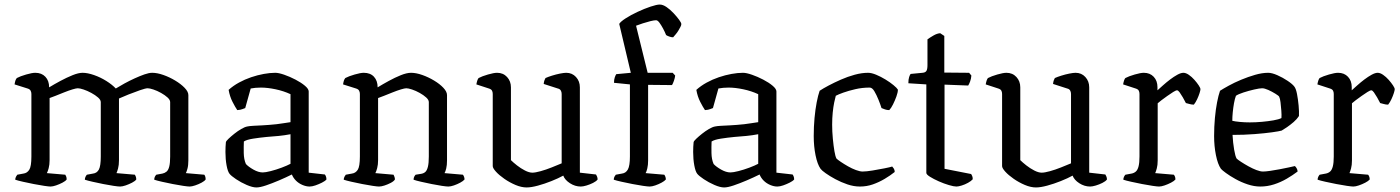

<svg xmlns="http://www.w3.org/2000/svg" viewBox="-20 -820 6154 844"><path d="M202 0Q195 0 174.5 -3Q154 -6 128.5 -11Q103 -16 81 -21Q59 -26 47 -30Q47 -37 50.5 -43.5Q54 -50 56 -52L83 -57Q99 -59 108.5 -73.5Q118 -88 118 -132V-407Q118 -415 114.5 -421.5Q111 -428 101 -431L44 -449Q46 -461 48 -466.5Q50 -472 54 -477Q69 -485 95 -492.5Q121 -500 135 -500Q163 -500 179.5 -482.5Q196 -465 196 -436Q219 -450 246 -464.5Q273 -479 299 -489.5Q325 -500 343 -500Q365 -500 393.5 -490Q422 -480 447.5 -464Q473 -448 489 -431Q505 -441 527 -453Q549 -465 572 -475.5Q595 -486 615 -493Q635 -500 649 -500Q671 -500 698 -490.5Q725 -481 750 -466Q775 -451 791.5 -434Q808 -417 808 -402V-115Q808 -93 804 -78.5Q800 -64 797 -59L878 -52Q880 -50 882 -44.5Q884 -39 884 -31Q879 -24 866 -17Q853 -10 838 -5Q823 0 814 0Q806 0 785.5 -3Q765 -6 739.5 -11Q714 -16 692 -21Q670 -26 658 -30Q658 -38 661 -43.5Q664 -49 667 -52L694 -57Q704 -59 712 -65.5Q720 -72 724 -88Q728 -104 728 -132V-371Q728 -381 716.5 -391.5Q705 -402 688 -411.5Q671 -421 654.5 -426.5Q638 -432 629 -432Q620 -432 595.5 -423.5Q571 -415 544.5 -404.5Q518 -394 503 -387V-116Q503 -94 499 -79.5Q495 -65 492 -59L573 -52Q575 -49 577 -43.5Q579 -38 579 -31Q574 -24 560.5 -17Q547 -10 532.5 -5Q518 0 508 0Q500 0 479.5 -3Q459 -6 434 -11Q409 -16 387 -21Q365 -26 353 -30Q353 -37 356 -43Q359 -49 362 -52L389 -57Q406 -59 414.5 -74.5Q423 -90 423 -132V-371Q423 -381 411 -391.5Q399 -402 381.5 -411.5Q364 -421 347.5 -426.5Q331 -432 322 -432Q315 -432 298.5 -427Q282 -422 262 -414Q242 -406 224.5 -399Q207 -392 198 -389V-116Q198 -96 194 -81Q190 -66 186 -59L267 -52Q269 -49 271 -44Q273 -39 273 -31Q268 -24 254.5 -17Q241 -10 226.5 -5Q212 0 202 0Z M1107 4Q1090 4 1064.5 -7Q1039 -18 1017.5 -32.5Q996 -47 989 -56Q981 -66 976 -93Q971 -120 971 -152Q971 -164 971.5 -174.5Q972 -185 973 -195Q974 -200 984.5 -210Q995 -220 1010 -232Q1025 -244 1040.5 -253Q1056 -262 1067 -264Q1076 -266 1093.5 -267Q1111 -268 1133 -269Q1147 -270 1163 -271Q1179 -272 1195.5 -274Q1212 -276 1227.5 -278.5Q1243 -281 1257 -283V-406Q1227 -420 1191.5 -427.5Q1156 -435 1127 -435Q1115 -435 1103.5 -434Q1092 -433 1082 -431L1058 -345Q1054 -344 1046 -340.5Q1038 -337 1023 -336Q1014 -349 1002 -372.5Q990 -396 985 -425Q1005 -443 1030.5 -457Q1056 -471 1084 -480.5Q1112 -490 1139.5 -495Q1167 -500 1190 -500Q1205 -500 1229.5 -491.5Q1254 -483 1279 -470Q1304 -457 1320.5 -443Q1337 -429 1337 -418V-61L1408 -53Q1410 -51 1412.5 -45Q1415 -39 1415 -31Q1409 -24 1395 -17Q1381 -10 1366.5 -5Q1352 0 1341 0Q1326 0 1309.5 -7Q1293 -14 1281 -26Q1269 -38 1263 -53Q1237 -40 1206.5 -27Q1176 -14 1149.5 -5Q1123 4 1107 4ZM1135 -62Q1147 -62 1170.5 -68Q1194 -74 1218 -83Q1242 -92 1257 -100V-230Q1231 -225 1205.5 -222.5Q1180 -220 1152 -218Q1121 -215 1092.5 -210.5Q1064 -206 1052 -198Q1051 -176 1051.5 -147.5Q1052 -119 1061 -99Q1072 -87 1094 -74.5Q1116 -62 1135 -62Z M1646 0Q1639 0 1618.5 -3Q1598 -6 1572.5 -11Q1547 -16 1525 -21Q1503 -26 1491 -30Q1491 -37 1494.5 -43.5Q1498 -50 1500 -52L1527 -57Q1543 -59 1552.5 -73.5Q1562 -88 1562 -132V-407Q1562 -415 1558.5 -421.5Q1555 -428 1545 -431L1488 -449Q1490 -461 1492 -466.5Q1494 -472 1498 -477Q1513 -485 1539 -492.5Q1565 -500 1579 -500Q1608 -500 1624 -482.5Q1640 -465 1640 -436Q1663 -450 1689.5 -464.5Q1716 -479 1742 -489.5Q1768 -500 1787 -500Q1809 -500 1836 -490.5Q1863 -481 1888 -466Q1913 -451 1929 -434Q1945 -417 1945 -402V-115Q1945 -94 1941.5 -79.5Q1938 -65 1934 -59L2015 -52Q2018 -48 2020 -42.5Q2022 -37 2022 -31Q2016 -24 2003 -17Q1990 -10 1975.5 -5Q1961 0 1951 0Q1943 0 1922.5 -3Q1902 -6 1877.5 -11Q1853 -16 1831 -21Q1809 -26 1798 -30Q1798 -38 1801 -43.5Q1804 -49 1807 -52L1832 -56Q1843 -58 1850 -64.5Q1857 -71 1861 -87Q1865 -103 1865 -132V-371Q1865 -381 1853.5 -391.5Q1842 -402 1825 -411.5Q1808 -421 1791.5 -426.5Q1775 -432 1766 -432Q1759 -432 1742.5 -427Q1726 -422 1706 -414Q1686 -406 1668.5 -399Q1651 -392 1642 -389V-116Q1642 -96 1638 -81Q1634 -66 1630 -59L1710 -52Q1712 -48 1714 -42.5Q1716 -37 1716 -31Q1711 -23 1697.5 -16Q1684 -9 1670 -4.5Q1656 0 1646 0Z M2295 4Q2272 4 2246 -7Q2220 -18 2197 -34Q2174 -50 2160 -65.5Q2146 -81 2146 -90V-407Q2146 -416 2142.5 -422Q2139 -428 2129 -431L2074 -449Q2076 -460 2078.5 -467Q2081 -474 2084 -477Q2099 -485 2125 -492.5Q2151 -500 2165 -500Q2192 -500 2209 -481.5Q2226 -463 2226 -436V-116Q2236 -106 2252.5 -93Q2269 -80 2287.5 -70.5Q2306 -61 2320 -61Q2333 -61 2356.5 -67.5Q2380 -74 2405 -84Q2430 -94 2449 -102V-407Q2449 -416 2445 -422.5Q2441 -429 2432 -431L2370 -451Q2371 -461 2373.5 -467.5Q2376 -474 2378 -477Q2389 -482 2406.5 -487.5Q2424 -493 2441.5 -496.5Q2459 -500 2469 -500Q2495 -500 2512 -481.5Q2529 -463 2529 -436V-61L2600 -53Q2602 -50 2604.5 -44Q2607 -38 2607 -31Q2601 -23 2587 -16Q2573 -9 2558 -4.5Q2543 0 2533 0Q2508 0 2485.5 -14.5Q2463 -29 2456 -48Q2434 -36 2404 -24Q2374 -12 2344.5 -4Q2315 4 2295 4Z M2836 0Q2828 0 2807 -3Q2786 -6 2760.5 -11Q2735 -16 2712.5 -21Q2690 -26 2678 -30Q2678 -38 2681.5 -44Q2685 -50 2687 -52L2714 -57Q2731 -59 2740 -75Q2749 -91 2749 -132V-449L2679 -456Q2679 -470 2682.5 -480Q2686 -490 2689 -494L2753 -500L2702 -715Q2708 -725 2730.5 -739.5Q2753 -754 2783 -768Q2813 -782 2840 -791Q2867 -800 2880 -800Q2894 -800 2910 -789Q2926 -778 2940.5 -762.5Q2955 -747 2965 -733.5Q2975 -720 2975 -714Q2975 -709 2971 -701.5Q2967 -694 2962 -685.5Q2957 -677 2950.5 -669.5Q2944 -662 2939 -656Q2931 -656 2921.5 -659.5Q2912 -663 2908 -666Q2903 -679 2895 -694Q2887 -709 2879 -720Q2871 -731 2864 -731Q2855 -731 2839 -727Q2823 -723 2806 -717.5Q2789 -712 2776 -707L2827 -500H2937L2948 -488Q2947 -478 2942.5 -465Q2938 -452 2934 -446L2829 -447V-115Q2829 -95 2825.5 -80Q2822 -65 2818 -59L2900 -52Q2902 -50 2904.5 -44Q2907 -38 2907 -31Q2901 -24 2888 -17Q2875 -10 2860.5 -5Q2846 0 2836 0Z M3163 4Q3146 4 3120.5 -7Q3095 -18 3073.5 -32.5Q3052 -47 3045 -56Q3037 -66 3032 -93Q3027 -120 3027 -152Q3027 -164 3027.5 -174.5Q3028 -185 3029 -195Q3030 -200 3040.5 -210Q3051 -220 3066 -232Q3081 -244 3096.5 -253Q3112 -262 3123 -264Q3132 -266 3149.5 -267Q3167 -268 3189 -269Q3203 -270 3219 -271Q3235 -272 3251.5 -274Q3268 -276 3283.5 -278.5Q3299 -281 3313 -283V-406Q3283 -420 3247.5 -427.5Q3212 -435 3183 -435Q3171 -435 3159.5 -434Q3148 -433 3138 -431L3114 -345Q3110 -344 3102 -340.5Q3094 -337 3079 -336Q3070 -349 3058 -372.5Q3046 -396 3041 -425Q3061 -443 3086.5 -457Q3112 -471 3140 -480.5Q3168 -490 3195.5 -495Q3223 -500 3246 -500Q3261 -500 3285.5 -491.5Q3310 -483 3335 -470Q3360 -457 3376.5 -443Q3393 -429 3393 -418V-61L3464 -53Q3466 -51 3468.5 -45Q3471 -39 3471 -31Q3465 -24 3451 -17Q3437 -10 3422.5 -5Q3408 0 3397 0Q3382 0 3365.5 -7Q3349 -14 3337 -26Q3325 -38 3319 -53Q3293 -40 3262.5 -27Q3232 -14 3205.5 -5Q3179 4 3163 4ZM3191 -62Q3203 -62 3226.5 -68Q3250 -74 3274 -83Q3298 -92 3313 -100V-230Q3287 -225 3261.5 -222.5Q3236 -220 3208 -218Q3177 -215 3148.5 -210.5Q3120 -206 3108 -198Q3107 -176 3107.5 -147.5Q3108 -119 3117 -99Q3128 -87 3150 -74.5Q3172 -62 3191 -62Z M3760 0Q3733 0 3705 -9.5Q3677 -19 3652 -32.5Q3627 -46 3609.5 -58.5Q3592 -71 3587 -78Q3573 -98 3565 -137.5Q3557 -177 3557 -222Q3557 -263 3560.5 -301Q3564 -339 3570 -370Q3576 -401 3583 -421Q3598 -431 3622.5 -444Q3647 -457 3676.5 -470Q3706 -483 3737 -491.5Q3768 -500 3796 -500Q3811 -500 3831.5 -491.5Q3852 -483 3872.5 -470.5Q3893 -458 3908 -445.5Q3923 -433 3927 -426Q3927 -414 3920.5 -396Q3914 -378 3905.5 -361Q3897 -344 3889 -336Q3879 -336 3870.5 -339Q3862 -342 3855 -345Q3850 -361 3841.5 -382Q3833 -403 3823.5 -419Q3814 -435 3803 -435Q3770 -435 3740 -428Q3710 -421 3687.5 -413Q3665 -405 3654 -399Q3651 -389 3647 -369.5Q3643 -350 3640.5 -325Q3638 -300 3638 -272Q3638 -242 3641 -210.5Q3644 -179 3648 -155.5Q3652 -132 3657 -123Q3662 -118 3676 -108.5Q3690 -99 3707.5 -89Q3725 -79 3742.5 -72.5Q3760 -66 3772 -66Q3788 -66 3815.5 -70.5Q3843 -75 3868 -80Q3893 -85 3902 -88Q3905 -85 3909 -79Q3913 -73 3913 -64Q3893 -48 3868.5 -33.5Q3844 -19 3817 -9.5Q3790 0 3760 0Z M4184 0Q4173 0 4151 -6.5Q4129 -13 4106.5 -23Q4084 -33 4068 -43Q4052 -53 4052 -60V-449L3973 -454Q3973 -471 3976.5 -481.5Q3980 -492 3983 -495L4035 -500Q4048 -501 4052.5 -508.5Q4057 -516 4057 -534V-647Q4068 -655 4083.5 -664Q4099 -673 4113 -674L4131 -662V-501L4240 -500L4250 -488Q4249 -474 4244.5 -462Q4240 -450 4236 -444L4132 -448V-78L4249 -55Q4251 -52 4253.5 -46.5Q4256 -41 4256 -32Q4249 -24 4235.5 -16.5Q4222 -9 4207.5 -4.5Q4193 0 4184 0Z M4534 4Q4511 4 4485 -7Q4459 -18 4436 -34Q4413 -50 4399 -65.5Q4385 -81 4385 -90V-407Q4385 -416 4381.5 -422Q4378 -428 4368 -431L4313 -449Q4315 -460 4317.5 -467Q4320 -474 4323 -477Q4338 -485 4364 -492.5Q4390 -500 4404 -500Q4431 -500 4448 -481.5Q4465 -463 4465 -436V-116Q4475 -106 4491.5 -93Q4508 -80 4526.5 -70.5Q4545 -61 4559 -61Q4572 -61 4595.5 -67.5Q4619 -74 4644 -84Q4669 -94 4688 -102V-407Q4688 -416 4684 -422.5Q4680 -429 4671 -431L4609 -451Q4610 -461 4612.5 -467.5Q4615 -474 4617 -477Q4628 -482 4645.5 -487.5Q4663 -493 4680.5 -496.5Q4698 -500 4708 -500Q4734 -500 4751 -481.5Q4768 -463 4768 -436V-61L4839 -53Q4841 -50 4843.5 -44Q4846 -38 4846 -31Q4840 -23 4826 -16Q4812 -9 4797 -4.5Q4782 0 4772 0Q4747 0 4724.5 -14.5Q4702 -29 4695 -48Q4673 -36 4643 -24Q4613 -12 4583.5 -4Q4554 4 4534 4Z M5075 0Q5068 0 5047 -3Q5026 -6 5000.5 -11Q4975 -16 4952.5 -21Q4930 -26 4918 -30Q4918 -37 4921 -43Q4924 -49 4927 -52L4954 -57Q4965 -59 4973 -66Q4981 -73 4985 -89Q4989 -105 4989 -132V-407Q4989 -416 4985.5 -422Q4982 -428 4972 -431L4917 -449Q4919 -460 4921.5 -467Q4924 -474 4927 -477Q4942 -485 4968 -492.5Q4994 -500 5008 -500Q5035 -500 5051.5 -482.5Q5068 -465 5068 -437V-423Q5077 -431 5092 -444.5Q5107 -458 5123.5 -470.5Q5140 -483 5155.5 -491.5Q5171 -500 5182 -500Q5193 -500 5206 -491Q5219 -482 5230.5 -469Q5242 -456 5249.5 -444.5Q5257 -433 5257 -428Q5257 -423 5253 -410.5Q5249 -398 5242.5 -384Q5236 -370 5228 -360Q5218 -360 5208 -363Q5198 -366 5193 -367Q5187 -379 5179.5 -392Q5172 -405 5165.5 -414Q5159 -423 5154 -423Q5149 -423 5137 -415.5Q5125 -408 5111 -398Q5097 -388 5085 -379Q5073 -370 5069 -366V-115Q5069 -94 5065 -79.5Q5061 -65 5058 -59L5140 -52Q5142 -50 5144.5 -44.5Q5147 -39 5147 -31Q5141 -24 5127.5 -17Q5114 -10 5099.5 -5Q5085 0 5075 0Z M5520 0Q5493 0 5464.5 -9.5Q5436 -19 5411 -33Q5386 -47 5369 -59.5Q5352 -72 5347 -78Q5333 -98 5325 -138Q5317 -178 5317 -222Q5317 -263 5320.5 -301Q5324 -339 5330 -370Q5336 -401 5343 -421Q5357 -430 5381.5 -443.5Q5406 -457 5436 -469.5Q5466 -482 5497 -491Q5528 -500 5555 -500Q5571 -500 5595 -489.5Q5619 -479 5640.5 -464.5Q5662 -450 5670 -439Q5677 -430 5681.5 -406.5Q5686 -383 5688.5 -356Q5691 -329 5690 -310Q5681 -296 5666.5 -283.5Q5652 -271 5637.5 -261Q5623 -251 5614 -246Q5604 -243 5572 -238.5Q5540 -234 5494.5 -230.5Q5449 -227 5398 -227Q5400 -192 5405 -162.5Q5410 -133 5416 -123Q5421 -118 5435.5 -108.5Q5450 -99 5468 -89Q5486 -79 5503 -72.5Q5520 -66 5532 -66Q5544 -66 5564 -69Q5584 -72 5605.5 -76Q5627 -80 5645 -84Q5663 -88 5672 -90Q5676 -87 5680 -80Q5684 -73 5684 -66Q5663 -50 5636.5 -34.5Q5610 -19 5580.5 -9.5Q5551 0 5520 0ZM5474 -282Q5500 -282 5527.5 -284.5Q5555 -287 5578 -291Q5601 -295 5613 -301Q5614 -314 5612.5 -333.5Q5611 -353 5609 -370Q5607 -387 5603 -395Q5601 -399 5586.5 -408Q5572 -417 5555.5 -424.5Q5539 -432 5528 -432Q5517 -432 5493 -426.5Q5469 -421 5446 -413.5Q5423 -406 5413 -399Q5408 -386 5404.5 -366.5Q5401 -347 5399 -326.5Q5397 -306 5397 -289Q5409 -286 5430.5 -284Q5452 -282 5474 -282Z M5929 0Q5922 0 5901 -3Q5880 -6 5854.5 -11Q5829 -16 5806.5 -21Q5784 -26 5772 -30Q5772 -37 5775 -43Q5778 -49 5781 -52L5808 -57Q5819 -59 5827 -66Q5835 -73 5839 -89Q5843 -105 5843 -132V-407Q5843 -416 5839.5 -422Q5836 -428 5826 -431L5771 -449Q5773 -460 5775.5 -467Q5778 -474 5781 -477Q5796 -485 5822 -492.5Q5848 -500 5862 -500Q5889 -500 5905.5 -482.5Q5922 -465 5922 -437V-423Q5931 -431 5946 -444.5Q5961 -458 5977.5 -470.5Q5994 -483 6009.5 -491.5Q6025 -500 6036 -500Q6047 -500 6060 -491Q6073 -482 6084.5 -469Q6096 -456 6103.5 -444.5Q6111 -433 6111 -428Q6111 -423 6107 -410.5Q6103 -398 6096.5 -384Q6090 -370 6082 -360Q6072 -360 6062 -363Q6052 -366 6047 -367Q6041 -379 6033.5 -392Q6026 -405 6019.5 -414Q6013 -423 6008 -423Q6003 -423 5991 -415.5Q5979 -408 5965 -398Q5951 -388 5939 -379Q5927 -370 5923 -366V-115Q5923 -94 5919 -79.5Q5915 -65 5912 -59L5994 -52Q5996 -50 5998.5 -44.5Q6001 -39 6001 -31Q5995 -24 5981.5 -17Q5968 -10 5953.5 -5Q5939 0 5929 0Z"/></svg>

Font: Texturina 12pt Light
Style: Regular
Weight: 300
Designer: Guillermo Torres Carreño
Foundry: Omnibus-Type
Version: Version 1.002